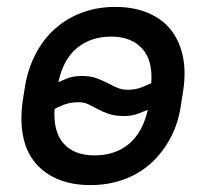

<svg xmlns="http://www.w3.org/2000/svg" viewBox="-20 -528 590 556"><path d="M242 8Q189 8 149 -8.5Q109 -25 83 -55.5Q57 -86 47.5 -130.5Q38 -175 45 -231L51 -269Q59 -324 81.5 -368.5Q104 -413 138.5 -444Q173 -475 217.5 -491.5Q262 -508 314 -508Q366 -508 406.5 -491.5Q447 -475 472.5 -444.5Q498 -414 508.5 -369.5Q519 -325 511 -269L505 -231Q498 -175 475 -131Q452 -87 418 -56Q384 -25 339 -8.5Q294 8 242 8ZM350 -268Q373 -268 392.5 -276Q412 -284 418 -287Q423 -353 391.5 -387.5Q360 -422 302 -422Q243 -422 203 -389Q163 -356 149 -290Q153 -292 172 -300Q191 -308 217 -308Q242 -308 259.5 -301.5Q277 -295 291.5 -287.5Q306 -280 319.5 -274Q333 -268 350 -268ZM254 -78Q313 -78 353 -111Q393 -144 408 -210Q402 -208 383 -200Q364 -192 339 -192Q313 -192 295.5 -198Q278 -204 264 -211.5Q250 -219 237 -225.5Q224 -232 207 -232Q183 -232 163 -224Q143 -216 138 -212Q134 -146 164.5 -112Q195 -78 254 -78Z"/></svg>

Font: Retni Sans Medium
Style: Italic
Weight: 500
Italic angle: -8°
Designer: Vitaly Kuzmin
Foundry: ParaType Ltd.
Version: Version 1.00;June 10, 2019;FontCreator 11.5.0.2425 64-bit; t